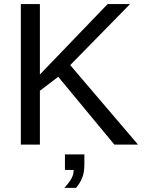

<svg xmlns="http://www.w3.org/2000/svg" viewBox="-20 -708 707 940"><path d="M540 0 265.1 -332 175.3 -263.7V0H82V-688H175.3V-343.3L506.8 -688H616.7L323.7 -389.2L655.8 0ZM393.1 94.2Q393.1 136.7 382.3 162.8Q371.6 189 352.1 211.9H294.9Q316.9 188.5 328.9 167.5Q340.8 146.5 340.8 124H297.9V47.9H393.1Z"/></svg>

Font: Arial
Style: Regular
Weight: 400
Designer: Steve Matteson
Foundry: Ascender Corporation
Version: Version 2.00.3